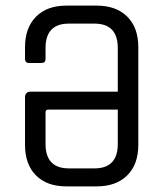

<svg xmlns="http://www.w3.org/2000/svg" viewBox="-20 -663 583 683"><path d="M399 -273H151Q142 -273 142 -263V-151Q142 -64 225 -64H316Q399 -64 399 -151ZM399 -337V-492Q399 -579 316 -579H225Q142 -579 142 -492V-454Q142 -439 128 -439H83Q69 -439 69 -454V-495Q69 -564 108 -603.5Q147 -643 216 -643H324Q393 -643 432.5 -604Q472 -565 472 -495V-148Q472 -78 432.5 -39Q393 0 324 0H216Q147 0 108 -39Q69 -78 69 -148V-316Q69 -337 89 -337Z"/></svg>

Font: Rajdhani Medium
Style: Regular
Weight: 500
Designer: Satya Rajpurohit, Jyotish Sonowal
Foundry: Indian Type Foundry
Version: Version 1.201 February 1, 2022